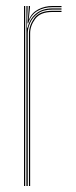

<svg xmlns="http://www.w3.org/2000/svg" viewBox="-20 -620 254 640"><path d="M68 0V-600H72V-590L70 -527.8H72Q78.5 -556.8 99.8 -574.4Q121 -592 154.2 -592H185V-588H154.2Q124.8 -588 106.8 -575.2Q88.8 -562.5 80.6 -544.1Q72.5 -525.8 72.5 -508.8V0ZM60 0V-600H64V0ZM72 -542.5 75.8 -594V-600H80V-595.2L75.8 -555.5H76.8Q86.2 -577.8 107.8 -588.9Q129.2 -600 154.2 -600H185V-596H154.2Q126.2 -596 104.6 -583.1Q83 -570.2 74 -542.5ZM76.5 0V-508.8Q76.5 -534.2 93.9 -559.1Q111.2 -584 154.2 -584H185V-580H154.2Q114.2 -580 97.4 -556.9Q80.5 -533.8 80.5 -508.8V0Z"/></svg>

Font: Big Shoulders Inline Display Thin
Style: Regular
Weight: 100
Designer: Patric King
Foundry: XO Type Co
Version: Version 1.000